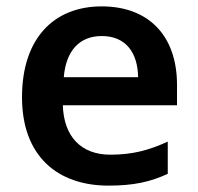

<svg xmlns="http://www.w3.org/2000/svg" viewBox="-20 -572 621 602"><path d="M299 -552C149 -552 49 -452 49 -267C49 -82 161 10 320 10C400 10 452 -2 506 -27V-128C447 -101 396 -87 326 -87C234 -87 180 -144 177 -242H535V-306C535 -461 445 -552 299 -552ZM299 -459C376 -459 412 -405 413 -330H180C187 -415 231 -459 299 -459Z"/></svg>

Font: Noto Sans Gunjala Gondi Semibold
Style: Regular
Weight: 400
Designer: Ek Type
Foundry: Ek Type
Version: Version 1.004